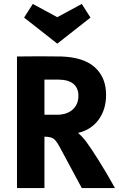

<svg xmlns="http://www.w3.org/2000/svg" viewBox="-20 -952 602 972"><path d="M66 -666Q96 -667 178 -667Q261 -667 291 -666Q405 -662 461 -610.5Q517 -559 517 -472Q517 -398 479.5 -346.5Q442 -295 375 -279Q396 -262 418 -232.5Q440 -203 479 -141Q520 -76 562 0H394L281 -210Q263 -243 248.5 -251.5Q234 -260 205 -260V0H66ZM267 -371Q318 -371 347.5 -397Q377 -423 377 -467Q377 -507 351 -528Q325 -549 275 -549H205V-371ZM102 -863 146 -932 270 -865 394 -932 438 -863 270 -731Z"/></svg>

Font: Secular One
Style: Regular
Weight: 400
Designer: Michal Sahar
Foundry: Hagilda
Version: Version 1.000